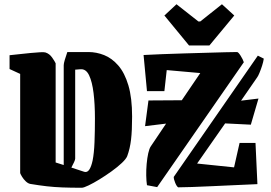

<svg xmlns="http://www.w3.org/2000/svg" viewBox="-20 -870 1277 904"><path d="M25 -545V-610Q45 -612 71.5 -615Q98 -618 124 -620.5Q150 -623 169 -624Q188 -625 194 -623Q213 -617 225.5 -599Q238 -581 242 -572V-105L280 -93V-563Q280 -571 285 -588Q290 -605 297 -625H396Q434 -625 470.5 -610.5Q507 -596 537 -561.5Q567 -527 584.5 -468Q602 -409 602 -321Q602 -255 597 -212.5Q592 -170 579 -135Q574 -122 554 -103Q534 -84 505.5 -63.5Q477 -43 448.5 -25.5Q420 -8 397 3Q374 14 365 14Q313 14 274 12.5Q235 11 200 7Q165 3 123 -4Q112 -6 101.5 -16Q91 -26 84 -37.5Q77 -49 75 -55V-522ZM377 -61Q391 -57 400.5 -71.5Q410 -86 416 -114Q423 -149 425 -201Q427 -253 427 -312Q427 -379 420.5 -432Q414 -485 399.5 -515.5Q385 -546 359 -544L334 -542V-123Q334 -118 329 -107Q324 -96 316 -81ZM1128 -577 720 11 672 2Q669 -17 668.5 -43.5Q668 -70 670.5 -98Q673 -126 678 -148.5Q683 -171 690 -181L762 -288L663 -276L679 -397L836 -398L923 -526L765 -540L754 -441H672L656 -611Q693 -613 743 -615Q793 -617 847 -618.5Q901 -620 951.5 -621.5Q1002 -623 1040 -624Q1078 -625 1096 -625Q1102 -625 1113 -607.5Q1124 -590 1128 -577ZM798 -37 1194 -608 1222 -594Q1220 -579 1214 -560.5Q1208 -542 1201.5 -526.5Q1195 -511 1191 -506L1115 -396L1197 -406L1161 -283L1040 -289L908 -100L1082 -82L1108 -197H1183L1192 -3Q1146 -1 1090.5 1.5Q1035 4 981 6.5Q927 9 884 10.5Q841 12 819 12Q812 8 805 -9Q798 -26 798 -37ZM870 -656 754 -797 811 -850 914 -769H923L1025 -850L1083 -797L966 -656Z"/></svg>

Font: Grenze Gotisch Black
Style: Regular
Weight: 900
Designer: Renata Polastri
Foundry: Omnibus-Type
Version: Version 1.001